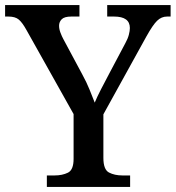

<svg xmlns="http://www.w3.org/2000/svg" viewBox="-24 -734 690 754"><path d="M160 0V-45H190Q221 -45 243 -56Q265 -67 265 -110V-286L80 -616Q64 -645 50 -657Q36 -669 9 -669H-4V-714H288V-669H256Q229 -669 218.5 -658.5Q208 -648 208 -633Q208 -620 213.5 -605.5Q219 -591 225 -580L299 -442Q316 -411 327.5 -382.5Q339 -354 348 -331Q357 -353 373 -384Q389 -415 406 -447L468 -564Q478 -582 482 -597.5Q486 -613 486 -624Q486 -669 424 -669H397V-714H646V-669H632Q610 -669 593 -652.5Q576 -636 551 -591L382 -285V-114Q382 -68 404 -56.5Q426 -45 457 -45H487V0Z"/></svg>

Font: Noto Serif NP Hmong Medium
Style: Regular
Weight: 500
Designer: Dalton Maag Ltd
Foundry: Dalton Maag Ltd
Version: Version 1.001; ttfautohint (v1.8.4.7-5d5b)